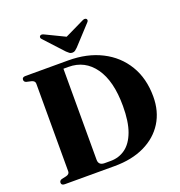

<svg xmlns="http://www.w3.org/2000/svg" viewBox="-157 -1035 1093 1167"><g transform="rotate(-20 390.0 -451.5)"><path d="M41 -17Q41 -31 56.5 -36L86.5 -42.5Q109 -48 109 -66V-634Q109 -651.5 87 -657.5L56 -664.5Q41 -669 41 -683Q41 -700 63 -700H339.5Q461.5 -700 554 -653.2Q646.5 -606.5 698.5 -520.5Q750.5 -434.5 750.5 -317Q750.5 -221.5 706 -150.2Q661.5 -79 579.5 -39.5Q497.5 0 385 0H63Q41 0 41 -17ZM373.5 -37.5Q427 -37.5 468.5 -67.5Q510 -97.5 533.8 -161.2Q557.5 -225 557.5 -326.5Q557.5 -488 495.5 -575.2Q433.5 -662.5 328 -662.5H295V-73.5Q295 -37.5 334.5 -37.5ZM415 -755.5Q406 -746.5 398.5 -741Q391 -735.5 380 -735.5Q369 -735.5 361.8 -741Q354.5 -746.5 345 -755.5L232.5 -877.5Q226 -884 226.5 -890.2Q227 -896.5 231 -899.5Q240 -907 257 -898L380 -838.5L503 -898Q520 -907 529.5 -899.5Q533.5 -896.5 533.8 -890.2Q534 -884 527.5 -877.5Z"/></g></svg>

Font: Fraunces 72pt
Style: Bold
Weight: 700
Version: Version 1.000;[b76b70a41]